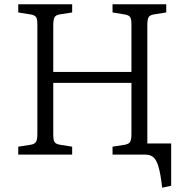

<svg xmlns="http://www.w3.org/2000/svg" viewBox="-20 -720 864 894"><path d="M735 154Q728 90 718 56.5Q708 23 693.5 11.5Q679 0 657 0H504V-37L561 -46Q579 -49 585.5 -59Q592 -69 592 -97V-334H228V-93Q228 -68 234 -58.5Q240 -49 260 -46L316 -37V0H65V-37L123 -46Q141 -49 147.5 -59Q154 -69 154 -97V-606Q154 -632 147.5 -641Q141 -650 121 -653L65 -662V-700H316V-662L258 -653Q240 -650 234 -639.5Q228 -629 228 -602V-385H592V-606Q592 -632 585.5 -641Q579 -650 559 -653L504 -662V-700H754V-662L697 -653Q678 -650 672 -640Q666 -630 666 -602V-52H777V145Z"/></svg>

Font: Literata 12pt Light
Style: Regular
Weight: 300
Designer: Latin by Veronika Burian and Jose Scaglione. Greek by Irene Vlachou. Cyrillic by Vera Evstafieva.
Foundry: TypeTogether
Version: Version 3.002